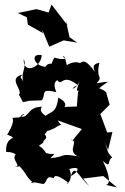

<svg xmlns="http://www.w3.org/2000/svg" viewBox="-20 -785 547 842"><path d="M454 -128 473 -206 450 -204 420 -285 461 -326 449 -367C444 -378 455 -381 415 -398C452 -430 478 -431 404 -420C436 -456 398 -432 416 -510C398 -506 380 -499 398 -469C338 -545 348 -504 311 -504C356 -501 314 -527 273 -499C257 -575 248 -521 275 -528C210 -517 226 -558 204 -499C228 -501 193 -517 179 -492C128 -496 111 -553 163 -543C160 -487 80 -457 84 -526C100 -492 68 -464 83 -425C72 -450 63 -441 79 -458C10 -442 83 -390 63 -370L81 -337L107 -343L163 -345C185 -371 151 -399 227 -381C207 -427 232 -433 232 -433C253 -403 251 -467 321 -412C276 -392 312 -384 331 -434C300 -354 334 -406 322 -380L317 -318L263 -316C277 -338 241 -353 236 -357C226 -290 212 -301 180 -277C135 -307 181 -323 153 -316C104 -314 102 -263 72 -275C70 -283 115 -297 60 -268C94 -273 21 -267 34 -268C48 -250 11 -193 11 -195C73 -169 1 -198 7 -119C55 -119 56 -91 54 -112C20 -90 81 -53 44 -55C57 -49 121 -70 55 -67C104 -18 89 -12 130 20C100 10 120 12 170 22C190 13 179 -20 216 -3C217 -18 233 -19 278 15C257 35 308 10 284 -44C339 -60 323 -29 291 -13C307 -68 322 -14 372 32L345 -2L433 -13L493 37L445 26C474 19 446 -49 431 -79C471 -43 448 -83 472 -94C444 -126 459 -113 437 -167ZM169 -159C171 -177 194 -175 176 -196C200 -224 167 -198 221 -224C261 -254 256 -217 233 -257L339 -219L298 -169L289 -174C331 -164 271 -130 319 -100C237 -113 281 -100 201 -91C234 -123 212 -102 182 -114C182 -114 166 -140 150 -145ZM317 -599 285 -622 269 -694 276 -674 206 -765 193 -730 140 -745 58 -728 98 -709 102 -677 168 -640 165 -655 196 -580 259 -608 318 -598Z"/></svg>

Font: Asimov Aggro
Style: Condensed
Weight: 500
Designer: Google
Version: Version 2.000980; 2014